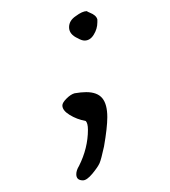

<svg xmlns="http://www.w3.org/2000/svg" viewBox="-20 -421 300 338"><path d="M117.2 -353.5Q124 -349.6 128.9 -349.6Q138.7 -349.6 145 -359.9Q151.4 -370.1 151.4 -381.8Q151.4 -383.8 151.4 -386.7Q150.4 -390.6 147 -393.6Q143.6 -396.5 138.7 -398.4Q133.8 -400.4 132.8 -401.4Q125 -401.4 113.3 -392.6Q101.6 -384.8 101.6 -373Q101.6 -360.4 117.2 -353.5ZM126 -103.5Q132.8 -103.5 142.6 -115.2Q152.3 -127 155.3 -133.8Q158.2 -140.6 163.1 -163.1Q168.9 -196.3 168.9 -214.8Q168.9 -237.3 160.2 -248Q151.4 -258.8 131.8 -258.8Q123 -258.8 111.3 -256.8Q104.5 -254.9 97.2 -247.6Q89.8 -240.2 89.8 -235.4Q89.8 -226.6 102.5 -218.8Q115.2 -210.9 130.9 -208Q134.8 -204.1 134.8 -192.4Q134.8 -160.2 119.1 -128.9Q114.3 -121.1 114.3 -114.3Q114.3 -103.5 126 -103.5Z"/></svg>

Font: 辰宇落雁體 Thin
Style: Regular
Weight: 100
Designer: Written by Liu, Wei-Chen; Created by Wang, Li-Yu.
Foundry: New Value
Version: Version 1.000